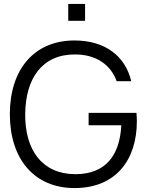

<svg xmlns="http://www.w3.org/2000/svg" viewBox="-20 -940 745 975"><path d="M358.5 15C570 15 675 -130 675 -324.5C675 -331.5 674.5 -351.5 673 -367H430V-304H596C588.5 -150.5 516 -55 361.5 -55.5C192.5 -56.5 106.5 -180 108 -360C109.5 -540 192.5 -664.5 361.5 -663.5C467.5 -663.5 542.5 -611.5 572.5 -527.5H646.5C616 -657 511.5 -734.5 358.5 -734.5C152.5 -734.5 30 -586.5 30 -360C30 -132 154.5 15 358.5 15ZM326.5 -834.5H412V-920H326.5Z"/></svg>

Font: Eudonet
Style: Regular
Weight: 400
Designer: Mikhail Sharanda
Foundry: Mikhail Sharanda
Version: Version 4.503;Glyphs 3.1.2 (3151)